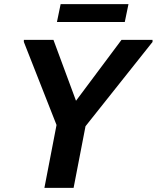

<svg xmlns="http://www.w3.org/2000/svg" viewBox="-20 -914 762 934"><path d="M255 -306 96 -710V-720H240L366 -380L320 -384L571 -720H722V-710L396 -300L338 0H196ZM275 -894H605L587 -807H257Z"/></svg>

Font: Kufam SemiBold
Style: Italic
Weight: 600
Italic angle: -11°
Designer: Artur Schmal
Foundry: Original Type
Version: Version 1.301; ttfautohint (v1.8.3)